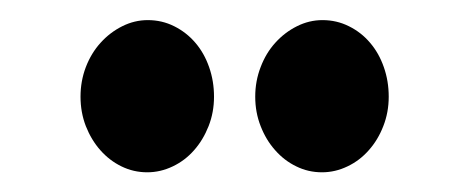

<svg xmlns="http://www.w3.org/2000/svg" viewBox="-20 -771 467 191"><path d="M192.9 -674.8Q192.9 -659.2 187.5 -645.5Q182.1 -631.8 173.1 -621.6Q164.1 -611.3 151.9 -605.5Q139.6 -599.6 126.5 -599.6Q112.8 -599.6 100.8 -605.5Q88.9 -611.3 79.8 -621.6Q70.8 -631.8 65.4 -645.5Q60.1 -659.2 60.1 -674.8Q60.1 -690.4 65.4 -704.3Q70.8 -718.3 80.1 -728.5Q89.4 -738.8 101.6 -744.9Q113.8 -751 127 -751Q141.1 -751 153.3 -744.9Q165.5 -738.8 174.3 -728.5Q183.1 -718.3 188 -704.3Q192.9 -690.4 192.9 -674.8ZM366.7 -674.8Q366.7 -659.2 361.3 -645.5Q356 -631.8 346.9 -621.6Q337.9 -611.3 325.7 -605.5Q313.5 -599.6 300.3 -599.6Q286.6 -599.6 274.7 -605.5Q262.7 -611.3 253.7 -621.6Q244.6 -631.8 239.3 -645.5Q233.9 -659.2 233.9 -674.8Q233.9 -690.4 239.3 -704.3Q244.6 -718.3 253.9 -728.5Q263.2 -738.8 275.4 -744.9Q287.6 -751 300.8 -751Q314.9 -751 327.1 -744.9Q339.4 -738.8 348.1 -728.5Q356.9 -718.3 361.8 -704.3Q366.7 -690.4 366.7 -674.8Z"/></svg>

Font: Parastoo FD
Style: Bold-FD
Weight: 700
Foundry: Saber Rastikerdar (saber.rastikerdar@gmail.com)
Version: Version 2.0.1